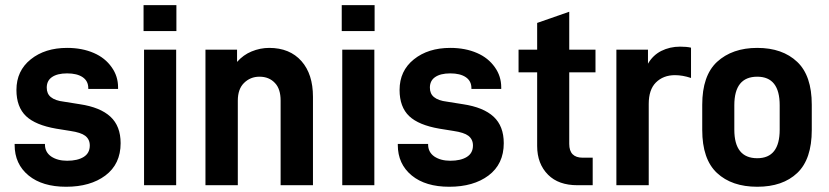

<svg xmlns="http://www.w3.org/2000/svg" viewBox="-20 -710 3177 736"><path d="M89.8 -37.1Q36.1 -81.1 36.1 -154.3V-158.2H152.3V-156.2Q152.3 -127 175.8 -110.4Q200.2 -93.8 237.3 -93.8Q277.3 -93.8 300.8 -108.4Q324.2 -123 324.2 -152.3Q324.2 -175.8 306.6 -189.5Q290 -202.1 250 -208L195.3 -216.8Q116.2 -230.5 80.1 -264.6Q43 -299.8 43 -365.2Q43 -438.5 97.7 -482.4Q152.3 -526.4 237.3 -526.4Q294.9 -526.4 339.8 -506.8Q382.8 -488.3 408.2 -452.1Q432.6 -418 432.6 -375V-369.1H318.4V-372.1Q318.4 -399.4 296.9 -414.1Q275.4 -428.7 237.3 -428.7Q199.2 -428.7 178.7 -414.1Q159.2 -400.4 159.2 -374Q159.2 -350.6 174.8 -337.9Q191.4 -324.2 224.6 -320.3L286.1 -310.5Q364.3 -298.8 403.3 -262.7Q442.4 -226.6 442.4 -161.1Q442.4 -81.1 383.8 -37.1Q326.2 5.9 233.4 5.9Q142.6 5.9 89.8 -37.1Z M532.2 -519.5H655.3V0H532.2ZM530.3 -690.4H656.2V-590.8H530.3Z M767.6 -519.5H888.7V-472.7Q913.1 -500 944.3 -512.7Q977.5 -526.4 1011.7 -526.4Q1090.8 -526.4 1135.7 -475.6Q1179.7 -425.8 1179.7 -338.9V0H1055.7V-324.2Q1055.7 -369.1 1034.2 -391.6Q1011.7 -416 974.6 -416Q939.5 -416 915 -391.6Q891.6 -368.2 891.6 -324.2V0H767.6Z M1292 -519.5H1415V0H1292ZM1290 -690.4H1416V-590.8H1290Z M1558.6 -37.1Q1504.9 -81.1 1504.9 -154.3V-158.2H1621.1V-156.2Q1621.1 -127 1644.5 -110.4Q1668.9 -93.8 1706.1 -93.8Q1746.1 -93.8 1769.5 -108.4Q1793 -123 1793 -152.3Q1793 -175.8 1775.4 -189.5Q1758.8 -202.1 1718.8 -208L1664.1 -216.8Q1585 -230.5 1548.8 -264.6Q1511.7 -299.8 1511.7 -365.2Q1511.7 -438.5 1566.4 -482.4Q1621.1 -526.4 1706.1 -526.4Q1763.7 -526.4 1808.6 -506.8Q1851.6 -488.3 1877 -452.1Q1901.4 -418 1901.4 -375V-369.1H1787.1V-372.1Q1787.1 -399.4 1765.6 -414.1Q1744.1 -428.7 1706.1 -428.7Q1668 -428.7 1647.5 -414.1Q1627.9 -400.4 1627.9 -374Q1627.9 -350.6 1643.6 -337.9Q1660.2 -324.2 1693.4 -320.3L1754.9 -310.5Q1833 -298.8 1872.1 -262.7Q1911.1 -226.6 1911.1 -161.1Q1911.1 -81.1 1852.5 -37.1Q1794.9 5.9 1702.1 5.9Q1611.3 5.9 1558.6 -37.1Z M2162.1 -432.6V-158.2Q2162.1 -105.5 2213.9 -105.5H2252V0H2193.4Q2121.1 0 2081.1 -40Q2039.1 -82 2039.1 -150.4V-432.6H1967.8V-519.5H2039.1V-622.1L2162.1 -665V-519.5H2262.7V-432.6Z M2342.8 -519.5H2463.9V-465.8Q2482.4 -498 2514.6 -514.6Q2547.9 -531.2 2586.9 -531.2Q2612.3 -531.2 2628.9 -527.3V-411.1Q2596.7 -421.9 2567.4 -421.9Q2522.5 -421.9 2494.1 -393.6Q2466.8 -366.2 2466.8 -311.5V0H2342.8Z M2671.9 -211.9V-308.6Q2671.9 -419.9 2728.5 -472.7Q2787.1 -526.4 2882.8 -526.4Q2979.5 -526.4 3036.1 -472.7Q3091.8 -419.9 3091.8 -308.6V-211.9Q3091.8 -99.6 3036.1 -46.9Q2980.5 5.9 2882.8 5.9Q2785.2 5.9 2728.5 -46.9Q2671.9 -99.6 2671.9 -211.9ZM2968.8 -212.9V-306.6Q2968.8 -416 2882.8 -416Q2794.9 -416 2794.9 -306.6V-212.9Q2794.9 -103.5 2882.8 -103.5Q2968.8 -103.5 2968.8 -212.9Z"/></svg>

Font: Altinn-DIN
Style: DIN-Bold
Weight: 700
Designer: Charles Nix
Foundry: Altinn
Version: Version 2.00